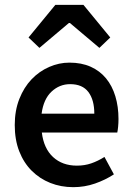

<svg xmlns="http://www.w3.org/2000/svg" viewBox="-20 -762 547 794"><path d="M283 12Q232 12 188 -5.5Q144 -23 111 -56Q78 -89 59.5 -136.5Q41 -184 41 -245Q41 -305 60 -353Q79 -401 110.5 -434Q142 -467 183 -485Q224 -503 267 -503Q317 -503 355 -486Q393 -469 418.5 -438Q444 -407 457 -364Q470 -321 470 -270Q470 -253 468.5 -238Q467 -223 465 -214H153Q161 -148 199.5 -112.5Q238 -77 298 -77Q330 -77 357.5 -86.5Q385 -96 412 -113L451 -41Q416 -18 373 -3Q330 12 283 12ZM152 -292H370Q370 -349 345.5 -381.5Q321 -414 270 -414Q226 -414 193 -383Q160 -352 152 -292ZM98 -607 209 -742H325L436 -607L391 -564L269 -667H265L143 -564Z"/></svg>

Font: Processing Sans Pro Semibold
Style: Regular
Weight: 600
Designer: Paul D. Hunt
Foundry: Adobe Systems Incorporated
Version: Version 2.020;PS 2.000;hotconv 1.0.86;makeotf.lib2.5.63406